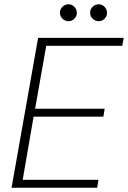

<svg xmlns="http://www.w3.org/2000/svg" viewBox="-20 -877 598 897"><path d="M34 0 158 -700H558L551 -663H196L144 -369H469L463 -332H137L86 -37H440L434 0ZM300 -778Q284 -778 272 -789.5Q260 -801 260 -817Q260 -834 272 -845.5Q284 -857 300 -857Q316 -857 327.5 -845Q339 -833 339 -817Q339 -801 327.5 -789.5Q316 -778 300 -778ZM441 -778Q425 -778 413 -789.5Q401 -801 401 -817Q401 -834 413 -845.5Q425 -857 441 -857Q457 -857 468.5 -845Q480 -833 480 -817Q480 -801 468.5 -789.5Q457 -778 441 -778Z"/></svg>

Font: DM Sans ExtraLight
Style: Italic
Weight: 250
Italic angle: -10°
Designer: Colophon Foundry, Jonny Pinhorn
Foundry: Colophon Foundry
Version: Version 4.004;gftools[0.9.30]